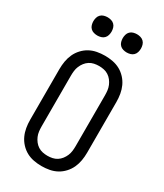

<svg xmlns="http://www.w3.org/2000/svg" viewBox="-233 -1035 965 1132"><g transform="rotate(30 250.0 -469.5)"><path d="M250 8Q223 8 196.5 3Q170 -2 147 -14.5Q124 -27 105.5 -47Q87 -67 76 -91Q65 -115 60.5 -141.5Q56 -168 56 -195V-540Q56 -567 60.5 -593.5Q65 -620 76 -644Q87 -668 105.5 -688Q124 -708 147 -720.5Q170 -733 196.5 -738Q223 -743 250 -743Q277 -743 303.5 -738Q330 -733 353 -720.5Q376 -708 394.5 -688Q413 -668 424 -644Q435 -620 439.5 -593.5Q444 -567 444 -540V-195Q444 -168 439.5 -141.5Q435 -115 424 -91Q413 -67 394.5 -47Q376 -27 353 -14.5Q330 -2 303.5 3Q277 8 250 8ZM250 -62Q267 -62 283.5 -65.5Q300 -69 314 -78Q328 -87 338.5 -100.5Q349 -114 355.5 -129.5Q362 -145 364 -161.5Q366 -178 366 -195V-540Q366 -557 364 -573.5Q362 -590 355.5 -605.5Q349 -621 338.5 -634.5Q328 -648 314 -657Q300 -666 283.5 -669.5Q267 -673 250 -673Q233 -673 216.5 -669.5Q200 -666 186 -657Q172 -648 161.5 -634.5Q151 -621 144.5 -605.5Q138 -590 136 -573.5Q134 -557 134 -540V-195Q134 -178 136 -161.5Q138 -145 144.5 -129.5Q151 -114 161.5 -100.5Q172 -87 186 -78Q200 -69 216.5 -65.5Q233 -62 250 -62ZM350 -823Q338 -823 325.5 -826.5Q313 -830 304 -839Q295 -848 291.5 -860.5Q288 -873 288 -885Q288 -897 291.5 -909.5Q295 -922 304 -931Q313 -940 325.5 -943.5Q338 -947 350 -947Q362 -947 374.5 -943.5Q387 -940 396 -931Q405 -922 408.5 -909.5Q412 -897 412 -885Q412 -873 408.5 -860.5Q405 -848 396 -839Q387 -830 374.5 -826.5Q362 -823 350 -823ZM150 -823Q138 -823 125.5 -826.5Q113 -830 104 -839Q95 -848 91.5 -860.5Q88 -873 88 -885Q88 -897 91.5 -909.5Q95 -922 104 -931Q113 -940 125.5 -943.5Q138 -947 150 -947Q162 -947 174.5 -943.5Q187 -940 196 -931Q205 -922 208.5 -909.5Q212 -897 212 -885Q212 -873 208.5 -860.5Q205 -848 196 -839Q187 -830 174.5 -826.5Q162 -823 150 -823Z"/></g></svg>

Font: Moesevka
Style: Regular
Weight: 400
Monospace: yes
Designer: Belleve Invis
Foundry: Belleve Invis
Version: Version 32.5.0; ttfautohint (v1.8.4)